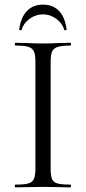

<svg xmlns="http://www.w3.org/2000/svg" viewBox="-20 -810 372 830"><path d="M284 -12Q287 -12 287 -6Q287 0 284 0Q254 0 236 -1L165 -2L96 -1Q78 0 47 0Q44 0 44 -6Q44 -12 47 -12Q85 -12 102.5 -17Q120 -22 126.5 -36.5Q133 -51 133 -81V-544Q133 -574 126.5 -588Q120 -602 102.5 -607.5Q85 -613 47 -613Q44 -613 44 -619Q44 -625 47 -625L96 -624Q138 -622 165 -622Q195 -622 237 -624L284 -625Q287 -625 287 -619Q287 -613 284 -613Q247 -613 229 -607Q211 -601 205 -586.5Q199 -572 199 -542V-81Q199 -50 205 -36Q211 -22 228.5 -17Q246 -12 284 -12ZM63 -683Q70 -735 96.5 -762.5Q123 -790 166 -790Q209 -790 235 -763Q261 -736 268 -683Q269 -680 263.5 -679.5Q258 -679 257 -682Q250 -709 223.5 -728.5Q197 -748 166 -748Q134 -748 107.5 -728.5Q81 -709 74 -682Q73 -679 67.5 -679.5Q62 -680 63 -683Z"/></svg>

Font: Cormorant Infant
Style: Regular
Weight: 400
Designer: Christian Thalmann (Catharsis Fonts)
Foundry: Catharsis Fonts
Version: Version 4.000